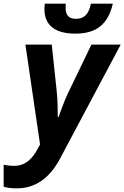

<svg xmlns="http://www.w3.org/2000/svg" viewBox="-83 -790 680 1050"><path d="M329 -606C444 -606 508 -657 534 -770H414C403 -713 377 -687 333 -687C295 -687 276 -706 276 -744C276 -756 276 -760 277 -770H162C161 -760 160 -749 160 -740C160 -653 217 -606 329 -606ZM9 240C106 240 186 189 245 78L577 -546H417L290 -283C264 -228 250 -183 237 -150H233C233 -189 232 -248 227 -293L200 -546H56L136 0L123 24C93 79 56 117 -6 117C-29 117 -46 114 -63 111V231C-47 236 -26 240 9 240Z"/></svg>

Font: Noto Sans
Style: Bold Italic
Weight: 700
Italic angle: -12°
Designer: Monotype Design Team
Foundry: Monotype Imaging Inc.
Version: Version 2.013